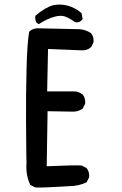

<svg xmlns="http://www.w3.org/2000/svg" viewBox="-20 -827 540 853"><path d="M136.2 5.4 116.7 -4.4 114.7 -5.4 113.8 -7.3Q93.8 -49.8 97.7 -103Q97.7 -103 97.2 -129.2Q96.7 -155.3 96.4 -198.7Q96.2 -242.2 95.7 -296.1Q95.2 -350.1 95.9 -408.7Q96.7 -467.3 97.9 -520Q99.1 -572.8 102.1 -617.2Q105 -661.6 109.4 -684.6L109.9 -686.5L111.3 -688Q128.9 -703.1 152.8 -701.2L333 -697.3H333.5Q346.7 -696.3 359.1 -692.1Q371.6 -688 382.8 -680.7L383.8 -680.2L384.3 -679.7Q391.1 -671.9 393.8 -661.9Q396.5 -651.9 395.5 -640.1V-639.2L395 -638.2L385.3 -618.7L384.8 -617.7L383.8 -616.7Q366.2 -601.6 340.3 -603.5L193.4 -609.4L189.5 -420.9H301.3Q327.1 -422.9 346.2 -407.7H346.7L347.2 -407.2Q360.4 -391.6 358.4 -367.7V-366.7L357.9 -365.7L348.1 -346.2L347.2 -344.7L346.2 -343.8Q325.2 -329.1 297.4 -331.1L191.4 -333L187.5 -88.4Q312.5 -93.8 341.3 -91.8H342.3L343.3 -91.3L362.8 -81.5L364.3 -81.1L364.7 -80.1Q377.9 -64.5 376 -40.5V-39.6L375.5 -38.6L365.7 -19L364.7 -17.1L362.8 -16.1Q345.7 -8.3 326.7 -4.2Q307.6 0 287.1 0Q287.1 0 255.1 2Q223.1 3.9 185.8 5.4Q148.4 6.8 138.2 5.9H137.2ZM148.9 -721.7 143.1 -725.6 142.1 -726.6 141.6 -727.5Q139.2 -731.4 137.9 -735.8Q136.7 -740.2 136.5 -744.9Q136.2 -749.5 136.7 -754.9L137.2 -756.8L138.7 -758.3Q161.6 -777.3 180.9 -788.6Q200.2 -799.8 216.3 -803.7Q248 -810.5 281.2 -801.8Q314.5 -792.5 340.8 -770L342.3 -768.6L342.8 -766.6L346.7 -745.1L347.2 -742.7L345.7 -740.7Q341.8 -735.4 336.9 -732.2Q332 -729 326.2 -728Q320.3 -727.1 314 -728.5L313 -729L312 -729.5Q290 -745.6 269.5 -753.4Q260.3 -756.8 248 -756.8Q235.8 -756.8 221.2 -752.4Q191.9 -744.6 155.3 -721.7L152.3 -719.7Z"/></svg>

Font: NaikaiFont
Style: SemiBold
Weight: 600
Version: Version 1.89